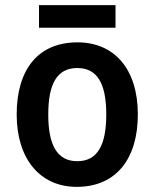

<svg xmlns="http://www.w3.org/2000/svg" viewBox="-20 -718 602 748"><path d="M430 -698H132V-610H430ZM517 -272C517 -453 422 -553 282 -553C129 -553 45 -448 45 -272C45 -99 136 10 279 10C433 10 517 -100 517 -272ZM168 -272C168 -391 202 -453 281 -453C360 -453 394 -391 394 -272C394 -153 360 -90 281 -90C202 -90 168 -154 168 -272Z"/></svg>

Font: Noto Sans Armenian SemiCondensed SemiBold
Style: Regular
Weight: 600
Width: 4
Designer: Monotype Design Team
Foundry: Monotype Imaging Inc.
Version: Version 2.008